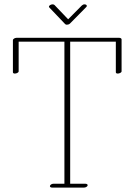

<svg xmlns="http://www.w3.org/2000/svg" viewBox="-20 -850 623 879"><path d="M367.2 -830.1C362.3 -830.1 357.9 -828.1 354.5 -824.7L292 -761.7L229.5 -827.1C227.5 -829.1 224.1 -830.1 220.7 -830.1C213.4 -830.1 204.1 -825.2 204.1 -819.3C204.1 -817.9 205.1 -816.4 206.1 -815.4L278.3 -739.7C279.8 -738.3 282.7 -736.8 286.1 -736.8C291 -736.8 296.9 -738.8 300.3 -742.2L375 -817.9C377 -819.8 377.4 -821.3 377.4 -823.2C377.4 -827.1 372.6 -830.1 367.2 -830.1ZM380.9 0C382.8 -4.9 377.9 -8.8 371.1 -8.8H301.3V-659.2H510.3V-519.5C510.3 -515 514.2 -513.2 519 -513.2C526.7 -513.2 536.6 -517.8 536.6 -523.4V-669.9C536.6 -673.3 532.2 -676.8 526.4 -676.8H55.2C48.3 -676.8 39.1 -671.9 39.1 -666V-519.5C39.1 -515 43 -513.2 47.9 -513.2C55.5 -513.2 65.4 -517.8 65.4 -523.4V-659.2H274.9V-8.8H224.6C217.8 -8.8 210.9 -4.9 209 0C207 4.9 211.4 8.8 218.3 8.8H364.7C371.6 8.8 378.9 4.9 380.9 0Z"/></svg>

Font: WireWyrm
Style: Light
Weight: 200
Version: Version 001.000